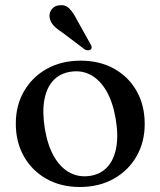

<svg xmlns="http://www.w3.org/2000/svg" viewBox="-20 -716 624 747"><path d="M294 -480Q367.5 -480 423.8 -448.8Q480 -417.5 511.5 -362Q543 -306.5 543 -233.5Q543 -163 511 -107.5Q479 -52 422 -20.2Q365 11.5 290.5 11.5Q217 11.5 161 -20Q105 -51.5 73.2 -107.2Q41.5 -163 41.5 -235Q41.5 -306 73.5 -361.2Q105.5 -416.5 162.2 -448.2Q219 -480 294 -480ZM329 -31.5Q371 -37.5 397.2 -65.8Q423.5 -94 432.2 -141.8Q441 -189.5 430 -254Q419 -319 394 -362Q369 -405 333.5 -424.2Q298 -443.5 255.5 -437Q213.5 -431 187.2 -402.8Q161 -374.5 152.5 -327Q144 -279.5 154.5 -214.5Q165.5 -149.5 190.5 -106.5Q215.5 -63.5 251 -44.5Q286.5 -25.5 329 -31.5ZM279 -639.5 332 -544.5Q335.5 -539 336.5 -533.5Q337.5 -528 333 -523.5Q329 -520 322.5 -520.2Q316 -520.5 310.5 -523L222 -590Q200.5 -603.5 188 -617.2Q175.5 -631 173 -648.5Q170.5 -665 180.8 -679.2Q191 -693.5 211 -695.5Q234 -698.5 249.5 -683Q265 -667.5 279 -639.5Z"/></svg>

Font: Fraunces 11pt
Style: Regular
Weight: 400
Version: Version 1.000;[b76b70a41]